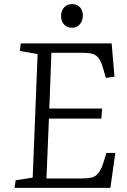

<svg xmlns="http://www.w3.org/2000/svg" viewBox="-20 -914 620 934"><path d="M163 -651 77 -666 81 -703H523L537 -541L495 -535L482 -580Q473 -613 461 -629.5Q449 -646 431.5 -651.5Q414 -657 386 -657H230L220 -386H477L473 -337H218L206 -46H382Q408 -46 426.5 -50.5Q445 -55 459 -72.5Q473 -90 484 -126L498 -170H541L517 0H51L56 -37L139 -50ZM277 -836Q277 -861 291.5 -877.5Q306 -894 330 -894Q347 -894 358.5 -887Q370 -880 376.5 -867.5Q383 -855 383 -838Q383 -814 369 -796.5Q355 -779 330 -779Q306 -779 291.5 -795Q277 -811 277 -836Z"/></svg>

Font: Literata 18pt Light
Style: Italic
Weight: 300
Italic angle: -2°
Designer: Latin by Veronika Burian and Jose Scaglione. Greek by Irene Vlachou. Cyrillic by Vera Evstafieva
Foundry: TypeTogether
Version: Version 3.103;gftools[0.9.29]